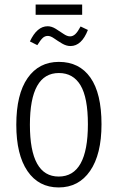

<svg xmlns="http://www.w3.org/2000/svg" viewBox="-20 -803 512 834"><path d="M336.9 -738.8H134.8V-783.2H336.9ZM286.1 -603Q268.1 -603 249.5 -614Q231 -625 215.3 -636Q199.7 -647 188 -647Q174.8 -647 165.3 -637.9Q155.8 -628.9 142.1 -606.9L109.9 -623Q140.6 -689 187 -689Q204.1 -689 221.9 -678Q239.7 -667 255.6 -656Q271.5 -645 284.2 -645Q296.9 -645 307.4 -655Q317.9 -665 330.1 -688L361.8 -672.9Q334.5 -603 286.1 -603ZM235.8 -534.2Q324.7 -534.2 372.8 -465.8Q420.9 -397.5 420.9 -263.2Q420.9 -132.3 371.3 -60.5Q321.8 11.2 234.9 11.2Q147.9 11.2 99.4 -59.8Q50.8 -130.9 50.8 -261.2Q50.8 -393.6 99.9 -463.9Q148.9 -534.2 235.8 -534.2ZM235.8 -485.8Q109.9 -485.8 109.9 -261.2Q109.9 -36.1 234.9 -36.1Q361.8 -36.1 361.8 -263.2Q361.8 -378.9 329.8 -432.4Q297.9 -485.8 235.8 -485.8Z"/></svg>

Font: Fira Sans Compressed Light
Style: Regular
Weight: 300
Width: 1
Designer: Carrois Corporate & Edenspiekermann AG
Foundry: Carrois Corporate GbR & Edenspiekermann AG
Version: Version 4.203;PS 004.203;hotconv 1.0.88;makeotf.lib2.5.64775